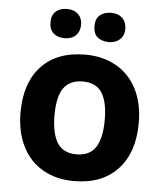

<svg xmlns="http://www.w3.org/2000/svg" viewBox="-54 -799 726 856"><g transform="rotate(5 309.5 -371.0)"><path d="M574.2 -273.9Q574.2 -140.6 503.9 -65.4Q433.6 9.8 308.1 9.8Q229.5 9.8 169.4 -24.4Q109.4 -58.6 77.1 -123.5Q44.9 -188 44.9 -273.9Q44.9 -407.7 114.7 -481.9Q184.6 -556.2 311 -556.2Q389.6 -556.2 449.7 -522Q509.8 -487.8 542 -423.8Q574.2 -359.9 574.2 -273.9ZM196.8 -274.4Q197.3 -193.4 223.6 -151.4Q250 -109.9 309.6 -109.9Q369.1 -110.4 395.5 -151.4Q421.9 -192.4 421.9 -273.4Q421.9 -354.5 395.5 -395.5Q369.1 -436 309.6 -436Q250 -435.5 223.1 -395.5Q196.8 -355.5 196.8 -274.4ZM410.2 -752Q440.4 -752 459 -734.4Q477.5 -716.8 478 -686.5Q478 -656.2 459 -638.7Q439.9 -621.1 409.7 -621.1Q378.9 -621.1 359.4 -636.7Q339.8 -652.3 339.8 -686.5Q339.8 -720.7 359.4 -736.3Q378.9 -752 410.2 -752ZM143.1 -686.5Q142.6 -717.8 161.1 -734.9Q179.7 -752 211.4 -752Q243.2 -752 261.7 -733.9Q280.3 -715.8 279.8 -686.5Q279.8 -657.2 261.2 -638.7Q242.2 -621.1 210.9 -621.1Q179.7 -621.1 161.1 -638.2Q142.6 -655.3 143.1 -686.5Z"/></g></svg>

Font: OpenSans-Bold
Style: Bold
Weight: 700
Foundry: Ascender Corporation
Version: Version 1.10